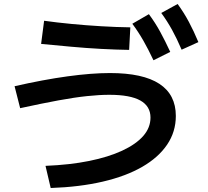

<svg xmlns="http://www.w3.org/2000/svg" viewBox="-20 -875 1040 962"><path d="M208 -44Q330 -49 426.5 -68.5Q523 -88 592 -120Q661 -152 697.5 -193.5Q734 -235 734 -286Q734 -343 683 -371.5Q632 -400 528 -400Q478 -400 416 -393.5Q354 -387 272.5 -372Q191 -357 81 -333L53 -443Q198 -476 318.5 -492.5Q439 -509 531 -509Q696 -509 778.5 -455Q861 -401 861 -294Q861 -215 817.5 -150.5Q774 -86 692.5 -39Q611 8 495 35Q379 62 234 67ZM627 -625Q561 -626 486.5 -630Q412 -634 335.5 -641Q259 -648 186 -655L201 -771Q265 -762 338.5 -755Q412 -748 487.5 -743.5Q563 -739 633 -738ZM749 -573Q723 -628 698.5 -671Q674 -714 643 -756L726 -804Q758 -761 783 -715Q808 -669 833 -615ZM890 -626Q866 -682 842 -725.5Q818 -769 788 -810L870 -855Q902 -811 926.5 -765Q951 -719 974 -664Z"/></svg>

Font: M PLUS 1 SemiBold
Style: Regular
Weight: 600
Designer: Coji Morishita
Foundry: UNDERFOREST DESIGN
Version: Version 1.001